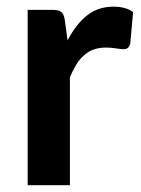

<svg xmlns="http://www.w3.org/2000/svg" viewBox="-20 -542 413 562"><path d="M169.9 -481.9 177.7 -423.8Q203.1 -471.7 234.4 -496.6Q266.6 -522.5 312.5 -522.5Q348.1 -522.5 369.6 -506.8L361.3 -414.6Q358.9 -405.8 354.5 -401.9Q349.1 -397.9 341.3 -397.9Q335 -397.9 319.3 -400.4Q303.2 -402.8 290.5 -402.8Q270 -402.8 253.9 -397Q238.8 -391.6 225.6 -379.9Q212.4 -368.2 203.1 -352.5Q190.9 -331.5 184.6 -315.9V0H61V-513.2H133.3Q152.3 -513.2 160.2 -506.3Q167.5 -499.5 169.9 -481.9Z"/></svg>

Font: Lato-SemiBold
Style: Bold
Weight: 500
Designer: Lukasz Dziedzic with Adam Twardoch and Botio Nikoltchev
Foundry: tyPoland Lukasz Dziedzic
Version: ""